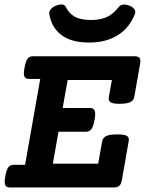

<svg xmlns="http://www.w3.org/2000/svg" viewBox="-20 -828 640 848"><path d="M157.7 -479.5H110.4Q102.1 -479.5 96.7 -481.4Q91.3 -483.4 88.4 -488.8Q85.4 -494.1 85.4 -503.9Q85.4 -513.7 88.4 -529.3Q91.3 -544.9 94.7 -554.7Q98.1 -564.5 102.8 -570.1Q107.4 -575.7 113.5 -577.6Q119.6 -579.6 127.9 -579.6H573.2Q590.3 -579.6 596.2 -572.3Q602.1 -564.9 599.1 -547.9L573.2 -400.4Q570.3 -383.8 554.9 -376.7Q539.6 -369.6 508.3 -369.6Q477.1 -369.6 467.5 -376.7Q458 -383.8 460.9 -400.4L474.1 -474.6H278.8L256.8 -351.1H376Q384.3 -351.1 389.6 -348.6Q395 -346.2 397.7 -340.3Q400.4 -334.5 400.4 -324.2Q400.4 -314 397.5 -298.3Q394.5 -282.7 391.1 -272.7Q387.7 -262.7 382.8 -256.8Q377.9 -251 371.8 -248.5Q365.7 -246.1 357.4 -246.1H238.3L213.4 -105H413.6L431.2 -203.6Q434.1 -220.2 449.5 -227.3Q464.8 -234.4 498 -234.4Q514.6 -234.4 525.1 -232.7Q535.6 -231 541.3 -227.3Q546.9 -223.6 548.3 -217.8Q549.8 -211.9 548.3 -203.6L518.1 -31.7Q515.1 -14.6 506.6 -7.3Q498 0 481 0H25.9Q17.6 0 12 -2Q6.3 -3.9 3.7 -9.3Q1 -14.6 0.7 -24.4Q0.5 -34.2 3.4 -49.8Q6.3 -65.4 9.8 -75.2Q13.2 -85 17.8 -90.6Q22.5 -96.2 28.8 -98.1Q35.2 -100.1 43.5 -100.1H90.8ZM374.5 -640.1Q294.9 -640.1 251.2 -673.3Q207.5 -706.5 197.8 -765.6Q195.8 -775.4 202.9 -785.4Q210 -795.4 224.1 -801.8Q239.7 -808.6 252.4 -808.3Q265.1 -808.1 270 -798.3Q283.7 -769.5 309.6 -754.6Q335.4 -739.7 382.3 -739.7Q405.8 -739.7 423.8 -743.7Q441.9 -747.6 456.5 -755.1Q471.2 -762.7 482.9 -773.7Q494.6 -784.7 505.4 -798.3Q513.2 -807.1 525.4 -807.9Q537.6 -808.6 552.2 -802.7Q565.9 -797.4 573.2 -787.4Q580.6 -777.3 575.7 -765.6Q564.5 -737.3 546.4 -714.1Q528.3 -690.9 503.4 -674.6Q478.5 -658.2 446.3 -649.2Q414.1 -640.1 374.5 -640.1Z"/></svg>

Font: Courier Prime
Style: Bold Italic
Weight: 700
Monospace: yes
Designer: Alan Dague-Greene
Foundry: Quote-Unquote Apps
Version: Version 1.202